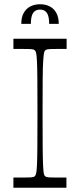

<svg xmlns="http://www.w3.org/2000/svg" viewBox="-20 -882 376 902"><path d="M43 0V-48Q57 -48 68.5 -48Q80 -48 89 -48Q118 -48 128.5 -49Q139 -50 143 -54Q147 -57 149.5 -66Q152 -75 153.5 -103Q155 -131 155.5 -189.5Q156 -248 156 -350Q156 -452 155.5 -510.5Q155 -569 153.5 -597Q152 -625 149.5 -634Q147 -643 143 -646Q139 -650 128.5 -651Q118 -652 89 -652Q80 -652 68.5 -652Q57 -652 43 -652V-700H293V-652Q280 -652 268 -652Q256 -652 247 -652Q218 -652 208 -651Q198 -650 193 -646Q189 -643 187 -634Q185 -625 183 -597Q181 -569 180.5 -510.5Q180 -452 180 -350Q180 -248 180.5 -189.5Q181 -131 182.5 -103Q184 -75 186 -66Q188 -57 192 -54Q197 -50 207 -49Q217 -48 246 -48Q255 -48 267 -48Q279 -48 292 -48V0ZM80 -770Q80 -800 91 -820.5Q102 -841 122 -851.5Q142 -862 168 -862Q195 -862 214.5 -851.5Q234 -841 245 -820.5Q256 -800 256 -770H211Q211 -805 200.5 -821Q190 -837 168 -837Q146 -837 135.5 -821Q125 -805 125 -770Z"/></svg>

Font: Ojuju Light
Style: Regular
Weight: 300
Designer: Chisaokwu Joboson, Mirko Velimirovic
Foundry: Udi Foundry
Version: Version 1.000